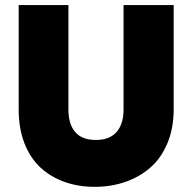

<svg xmlns="http://www.w3.org/2000/svg" viewBox="-20 -725 752 752"><path d="M53.2 -295.9V-705.1H248V-295.9Q248 -239.3 274.4 -208Q300.8 -176.8 355 -176.8Q409.2 -176.8 436.5 -208Q463.9 -239.3 463.9 -295.9V-705.1H660.2V-295.9Q660.2 -222.7 635.7 -164.1Q611.3 -105.5 568.8 -68.6Q526.4 -31.7 470.7 -12.5Q415 6.8 351.1 6.8Q286.6 6.8 232.7 -12.5Q178.7 -31.7 138.4 -68.8Q98.1 -106 75.7 -164.1Q53.2 -222.2 53.2 -295.9Z"/></svg>

Font: Poppins ExtraBold
Style: Regular
Weight: 800
Designer: Ninad Kale (Devanagari), Jonny Pinhorn (Latin)
Foundry: Indian Type Foundry
Version: Version 3.200;PS 1.000;hotconv 16.6.54;makeotf.lib2.5.65590